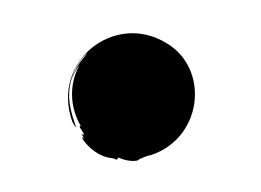

<svg xmlns="http://www.w3.org/2000/svg" viewBox="-26 -406 241 177"><g transform="rotate(5 94.0 -317.0)"><path d="M38 -311C35 -339 52 -355 51 -353C47 -347 44 -344 41 -335C40 -333 39 -328 39 -327C39 -328 41 -336 45 -342C37 -324 39 -303 51 -286C49 -286 50 -285 53 -281C56 -277 55 -279 52 -278C55 -277 54 -276 53 -276C54 -276 55 -275 55 -275H53C60 -266 71 -259 82 -259C84 -259 86 -258 86 -258C88 -258 87 -259 88 -260C100 -256 108 -259 107 -260C111 -262 114 -264 118 -265C164 -285 165 -349 123 -369C73 -394 18 -343 43 -289C44 -288 44 -287 47 -284C46 -287 40 -298 38 -311Z"/></g></svg>

Font: HIVNotRetro
Style: Regular
Weight: 400
Designer: Feorag
Foundry: Feorag
Version: Version 1.000;PS 001.000;hotconv 1.0.88;makeotf.lib2.5.64775